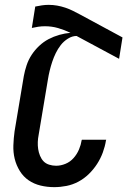

<svg xmlns="http://www.w3.org/2000/svg" viewBox="-20 -762 540 790"><path d="M203 8Q174 8 147 1.5Q120 -5 98 -20Q76 -35 61.5 -58.5Q47 -82 40.5 -108.5Q34 -135 35 -164Q36 -193 40 -222L78 -449Q82 -471 89.5 -493.5Q97 -516 110 -536Q123 -556 141 -573Q159 -590 180 -601Q201 -612 224 -618.5Q247 -625 270 -627Q245 -639 219 -646.5Q193 -654 165 -654Q151 -654 137.5 -652Q124 -650 111 -647L125 -735Q139 -738 152.5 -740Q166 -742 180 -742Q198 -742 215 -739Q232 -736 248.5 -730.5Q265 -725 280 -717.5Q295 -710 310 -702L484 -608L470 -520L295 -614Q277 -614 259.5 -603Q242 -592 230 -576.5Q218 -561 209.5 -543.5Q201 -526 195 -508Q189 -490 184.5 -471.5Q180 -453 177 -434L139 -207Q136 -192 135.5 -177.5Q135 -163 137 -149Q139 -135 144.5 -121.5Q150 -108 159 -98.5Q168 -89 182 -84.5Q196 -80 211 -80Q230 -80 249.5 -88Q269 -96 283 -112Q297 -128 305 -147Q313 -166 316 -185L317 -187H417L416 -184Q412 -159 403 -134.5Q394 -110 379.5 -87.5Q365 -65 345.5 -46Q326 -27 302.5 -14.5Q279 -2 253.5 3Q228 8 203 8Z"/></svg>

Font: Iosevka Term Curly SmBd Obl
Style: Regular
Weight: 600
Italic angle: -9°
Designer: Belleve Invis
Foundry: Belleve Invis
Version: Version 32.3.0